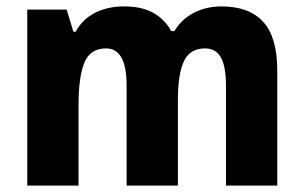

<svg xmlns="http://www.w3.org/2000/svg" viewBox="-20 -579 948 599"><path d="M671 -559Q757 -559 801 -511Q845 -463 845 -359V0H685V-312Q685 -372 669 -400Q653 -428 620 -428Q572 -428 553.5 -387.5Q535 -347 535 -268V0H375V-312Q375 -428 311 -428Q261 -428 243 -383Q225 -338 225 -252V0H65V-549H188L209 -480H216Q237 -519 276.5 -539Q316 -559 367 -559Q423 -559 459 -538.5Q495 -518 514 -482H524Q547 -520 585.5 -539.5Q624 -559 671 -559Z"/></svg>

Font: Noto Sans Armenian SemiCondensed ExtraBold
Style: Regular
Weight: 800
Width: 4
Designer: Monotype Design Team
Foundry: Monotype Imaging Inc.
Version: Version 2.008; ttfautohint (v1.8.4.7-5d5b)